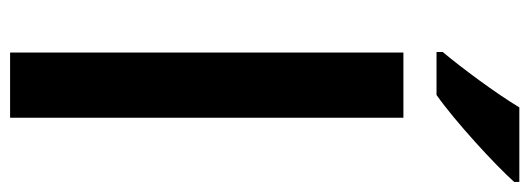

<svg xmlns="http://www.w3.org/2000/svg" viewBox="-346 -678 1024 371"><g transform="rotate(90 165.5 -492.0)"><path d="M331 -974V-984H187C160 -939 111 -873 80 -836V-824H163C213 -859 298 -937 331 -974ZM207 0V-760H81V0Z"/></g></svg>

Font: Noto Sans Ol Chiki SemiBold
Style: Regular
Weight: 600
Designer: Monotype Design Team, Lewis McGuffie
Foundry: Monotype Imaging Inc.
Version: Version 2.003